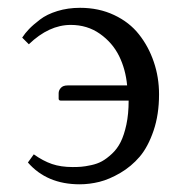

<svg xmlns="http://www.w3.org/2000/svg" viewBox="-20 -462 461 494"><path d="M307.1 -242.2Q303.2 -283.7 286.4 -317.9Q269.5 -352.1 237.1 -375Q204.6 -397.9 162.1 -397.9Q106 -397.9 54.2 -348.1L37.1 -365.2Q44.4 -376.5 54.7 -387.2Q64.9 -397.9 82.8 -411.6Q100.6 -425.3 127.7 -433.6Q154.8 -441.9 186 -441.9Q234.4 -441.9 273.7 -423.3Q313 -404.8 337.6 -373.5Q362.3 -342.3 375.7 -302.7Q389.2 -263.2 389.2 -219.2Q389.2 -167 375 -125.5Q360.8 -84 339.4 -58.8Q317.9 -33.7 289.6 -17.1Q261.2 -0.5 235.6 5.9Q210 12.2 185.1 12.2Q100.6 12.2 51.8 -43.9L66.9 -64.9Q90.8 -47.9 113.8 -40Q136.7 -32.2 167 -32.2Q179.7 -32.2 189.2 -33Q198.7 -33.7 214.6 -37.1Q230.5 -40.5 242.4 -47.1Q254.4 -53.7 268.1 -66.4Q281.7 -79.1 290.5 -96.7Q299.3 -114.3 305.2 -141.6Q311 -168.9 311 -203.1H137.2Q130.9 -203.1 130.9 -208V-222.2Q130.9 -229.5 136.5 -235.8Q142.1 -242.2 153.8 -242.2Z"/></svg>

Font: Linux Libertine Display G
Style: Regular
Weight: 400
Designer: Philipp H. Poll
Foundry: Philipp H. Poll
Version: Version 5.0.9